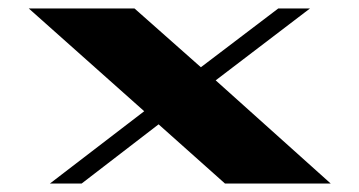

<svg xmlns="http://www.w3.org/2000/svg" viewBox="-20 -559 850 454"><path d="M762 -125H512L355 -265L173 -125H98L321 -296L48 -539H298L455 -400L638 -539H713L490 -369Z"/></svg>

Font: Geostar Fill
Style: Regular
Weight: 400
Designer: Joe Prince
Foundry: Joe Prince
Version: Version 1.002